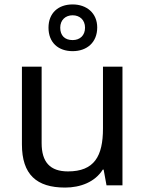

<svg xmlns="http://www.w3.org/2000/svg" viewBox="-20 -837 658 867"><path d="M308 -606C372 -606 419 -645 419 -713C419 -778 371 -817 308 -817C243 -817 199 -778 199 -712C199 -645 243 -606 308 -606ZM308 -656C272 -656 252 -677 252 -712C252 -747 276 -768 308 -768C340 -768 364 -747 364 -712C364 -677 341 -656 308 -656ZM533 -536H445V-257C445 -132 406 -63 287 -63C206 -63 168 -105 168 -191V-536H79V-185C79 -49 145 10 274 10C343 10 409 -15 444 -71H448L461 0H533Z"/></svg>

Font: Noto Sans Mro
Style: Regular
Weight: 400
Designer: Monotype Design Team
Foundry: Monotype Imaging Inc.
Version: Version 2.001